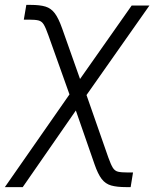

<svg xmlns="http://www.w3.org/2000/svg" viewBox="-55 -558 629 782"><path d="M-35.2 204.1 252.4 -208.5H284.2L386.2 83.5Q396.5 112.3 404.5 125.2Q412.6 138.2 426 141.4Q439.5 144.5 465.8 144.5H486.8L477.1 204.1H459Q421.4 204.1 397.9 197.5Q374.5 190.9 359.1 170.9Q343.8 150.9 330.1 111.3L253.9 -107.9L37.6 204.1ZM238.3 -144.5 142.1 -414.1Q131.3 -444.8 123.3 -458Q115.2 -471.2 102.3 -474.6Q89.4 -478 63 -478H42L52.2 -538.1H69.8Q107.4 -538.1 130.1 -531.2Q152.8 -524.4 168.2 -503.9Q183.6 -483.4 198.2 -441.9L271 -236.3L481.4 -535.6H553.7L278.8 -144.5Z"/></svg>

Font: Inter 20pt Light
Style: Italic
Weight: 300
Italic angle: -9.3988°
Version: Version 4.001;git-66647c0bb